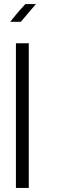

<svg xmlns="http://www.w3.org/2000/svg" viewBox="-20 -923 287 941"><path d="M121 -711V-2H58V-711ZM156 -903Q144 -889 135 -878.5Q126 -868 118 -858.5Q110 -849 101.5 -839Q93 -829 82 -816H30Q47 -837 57 -849.5Q67 -862 74 -870Q87 -883 104 -903Z"/></svg>

Font: Fundamental  Brigade Scvhlank
Style: Regular
Weight: 100
Designer: Peter Wiegel, original typeface by Arno Drescher 1935
Foundry: Peter Wiegel
Version: Version 0.000 2012 initial release